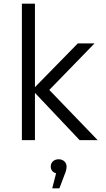

<svg xmlns="http://www.w3.org/2000/svg" viewBox="-20 -762 578 1044"><path d="M99 0H170V-257L413 0H511L248 -273L494 -526H403L170 -288V-742H99ZM264 262H303L331 188C339 170 342 156 342 143C342 122 325 104 299 104C273 104 256 121 256 143C256 162 267 176 285 180Z"/></svg>

Font: Chess Sans
Style: Regular
Weight: 400
Designer: Wolf Bōese
Foundry: Wolf Bōese
Version: Version 7.223;Glyphs 3.3 (3306)